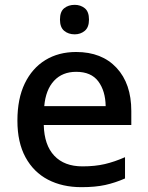

<svg xmlns="http://www.w3.org/2000/svg" viewBox="-20 -857 612 794"><path d="M295 -642Q401 -642 462 -576.5Q523 -511 523 -398V-340H161Q163 -257 204.5 -213Q246 -169 321 -169Q373 -169 413.5 -178.5Q454 -188 497 -207V-119Q456 -101 415 -92Q374 -83 317 -83Q238 -83 178.5 -114Q119 -145 85.5 -206.5Q52 -268 52 -358Q52 -449 82.5 -512Q113 -575 167.5 -608.5Q222 -642 295 -642ZM295 -560Q238 -560 203.5 -523Q169 -486 163 -418H417Q416 -481 386.5 -520.5Q357 -560 295 -560ZM289 -837Q313 -837 330.5 -823Q348 -809 348 -776Q348 -744 330.5 -729.5Q313 -715 289 -715Q263 -715 245.5 -729.5Q228 -744 228 -776Q228 -809 245.5 -823Q263 -837 289 -837Z"/></svg>

Font: Noto Sans Kannada UI Medium
Style: Regular
Weight: 500
Designer: Jelle Bosma - Monotype Design Team
Foundry: Monotype Imaging Inc.
Version: Version 2.005; ttfautohint (v1.8.4.7-5d5b)